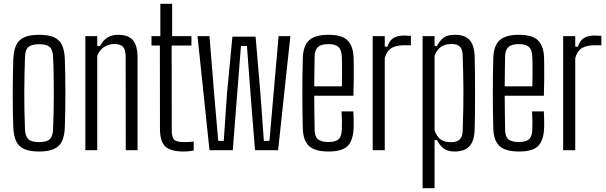

<svg xmlns="http://www.w3.org/2000/svg" viewBox="-20 -790 3187 1010"><path d="M185.5 7Q137.5 7 108.2 -5.8Q79 -18.5 65.5 -46.2Q52 -74 50 -118.5Q48.5 -152 47.8 -196.8Q47 -241.5 47 -291Q47 -340.5 47.8 -389.5Q48.5 -438.5 50 -480.5Q52.5 -526.5 65.8 -554Q79 -581.5 108.2 -594.2Q137.5 -607 185.5 -607Q234.5 -607 263.5 -594.2Q292.5 -581.5 305.8 -553.8Q319 -526 321 -480.5Q322.5 -443 323.2 -398Q324 -353 324 -304.8Q324 -256.5 323.2 -209.2Q322.5 -162 321 -118.5Q319 -74 305.5 -46.2Q292 -18.5 263 -5.8Q234 7 185.5 7ZM185.5 -42.5Q226.5 -42.5 242 -58Q257.5 -73.5 259 -107.5Q261 -153 262 -200.5Q263 -248 263 -296.8Q263 -345.5 262.2 -394.8Q261.5 -444 259 -493Q257.5 -529 241.2 -543.2Q225 -557.5 185.5 -557.5Q146 -557.5 129.2 -542.5Q112.5 -527.5 111.5 -491Q110 -448.5 109 -401.8Q108 -355 107.8 -305.8Q107.5 -256.5 108.5 -206.8Q109.5 -157 111.5 -109Q113 -72.5 129.5 -57.5Q146 -42.5 185.5 -42.5Z M429 0V-600H491.5V-547.5H506Q521.5 -577.5 544.8 -592.2Q568 -607 602 -607Q654.5 -607 678.8 -579Q703 -551 703.5 -491V0H641.5L641 -495Q640.5 -529 626.8 -543.8Q613 -558.5 582 -558.5Q551.5 -558.5 526.8 -542Q502 -525.5 491.5 -496V0Z M947 7Q876.5 7 849 -20Q821.5 -47 821.5 -113L821 -550.5H777V-600H823.5V-770H885.5V-600H987V-550.5H883L883.5 -106.5Q883.5 -69 895.8 -55.8Q908 -42.5 949 -42.5Q964.5 -42.5 974.8 -43.2Q985 -44 999 -45.5V2Q987 4 974.2 5.5Q961.5 7 947 7Z M1082 0 1019 -600H1082L1106.5 -297L1128 -49H1157L1174 -297L1202.5 -597H1324.5L1350 -297L1368 -49H1397.5L1419 -297L1445.5 -600H1507.5L1443 0H1321.5L1303 -230L1279 -548H1247.5L1222.5 -230L1204.5 0Z M1708.5 7Q1637.5 7 1606.5 -21Q1575.5 -49 1573 -112Q1572 -151 1571.2 -197.8Q1570.5 -244.5 1570.5 -294.2Q1570.5 -344 1571 -393.2Q1571.5 -442.5 1573 -487Q1575.5 -551.5 1607.2 -579.2Q1639 -607 1708 -607Q1777.5 -607 1807.2 -578.5Q1837 -550 1840 -489.5Q1840.5 -478 1840.8 -444.8Q1841 -411.5 1840.8 -368.8Q1840.5 -326 1839 -286.5H1633Q1633 -242 1633.8 -196.8Q1634.5 -151.5 1635 -106Q1636 -70.5 1653.2 -56.8Q1670.5 -43 1706.5 -43Q1744 -43 1760.2 -56.8Q1776.5 -70.5 1778 -106Q1779 -121 1778.8 -148.8Q1778.5 -176.5 1777 -204H1839Q1840 -184.5 1840.5 -156.2Q1841 -128 1840 -112Q1836.5 -48.5 1807.5 -20.8Q1778.5 7 1708.5 7ZM1633 -336H1778.5Q1779 -367.5 1779.2 -399.8Q1779.5 -432 1779.2 -457.8Q1779 -483.5 1778 -494Q1776 -530 1759 -544Q1742 -558 1708 -558Q1668.5 -558 1652.2 -542Q1636 -526 1635 -494Q1634.5 -456 1633.8 -416.2Q1633 -376.5 1633 -336Z M1940.5 0V-600H2004V-544.5H2018Q2028.5 -576.5 2049.5 -589.8Q2070.5 -603 2107 -603Q2115 -603 2124 -602.2Q2133 -601.5 2141.5 -601.5V-552H2107.5Q2063.5 -552 2039 -537Q2014.5 -522 2004 -484.5V0Z M2203 200V-600H2266V-547.5H2278.5Q2294 -578 2314.8 -592.5Q2335.5 -607 2374 -607Q2425 -607 2450 -580Q2475 -553 2477 -491Q2478 -459 2478.5 -408.2Q2479 -357.5 2479 -301Q2479 -244.5 2478.5 -193.5Q2478 -142.5 2477 -109Q2475 -47.5 2448.8 -20.2Q2422.5 7 2371.5 7Q2338 7 2316.8 -7Q2295.5 -21 2278.5 -53H2266V200ZM2353 -42Q2383.5 -42 2398.5 -56.8Q2413.5 -71.5 2414 -105Q2416.5 -174 2417.2 -225Q2418 -276 2417.8 -318.5Q2417.5 -361 2416.5 -403.2Q2415.5 -445.5 2414 -496Q2413.5 -529 2400.2 -543.8Q2387 -558.5 2355.5 -558.5Q2321 -558.5 2299 -543Q2277 -527.5 2266 -496V-104.5Q2278 -69.5 2298.8 -55.8Q2319.5 -42 2353 -42Z M2710.5 7Q2639.5 7 2608.5 -21Q2577.5 -49 2575 -112Q2574 -151 2573.2 -197.8Q2572.5 -244.5 2572.5 -294.2Q2572.5 -344 2573 -393.2Q2573.5 -442.5 2575 -487Q2577.5 -551.5 2609.2 -579.2Q2641 -607 2710 -607Q2779.5 -607 2809.2 -578.5Q2839 -550 2842 -489.5Q2842.5 -478 2842.8 -444.8Q2843 -411.5 2842.8 -368.8Q2842.5 -326 2841 -286.5H2635Q2635 -242 2635.8 -196.8Q2636.5 -151.5 2637 -106Q2638 -70.5 2655.2 -56.8Q2672.5 -43 2708.5 -43Q2746 -43 2762.2 -56.8Q2778.5 -70.5 2780 -106Q2781 -121 2780.8 -148.8Q2780.5 -176.5 2779 -204H2841Q2842 -184.5 2842.5 -156.2Q2843 -128 2842 -112Q2838.5 -48.5 2809.5 -20.8Q2780.5 7 2710.5 7ZM2635 -336H2780.5Q2781 -367.5 2781.2 -399.8Q2781.5 -432 2781.2 -457.8Q2781 -483.5 2780 -494Q2778 -530 2761 -544Q2744 -558 2710 -558Q2670.5 -558 2654.2 -542Q2638 -526 2637 -494Q2636.5 -456 2635.8 -416.2Q2635 -376.5 2635 -336Z M2942.5 0V-600H3006V-544.5H3020Q3030.5 -576.5 3051.5 -589.8Q3072.5 -603 3109 -603Q3117 -603 3126 -602.2Q3135 -601.5 3143.5 -601.5V-552H3109.5Q3065.5 -552 3041 -537Q3016.5 -522 3006 -484.5V0Z"/></svg>

Font: Big Shoulders Text Thin Light
Style: Regular
Weight: 300
Version: Version 2.002